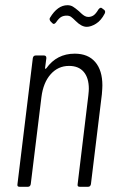

<svg xmlns="http://www.w3.org/2000/svg" viewBox="-20 -717 446 737"><path d="M195 -631Q187 -621 181 -628L174 -635Q168 -643 172 -649Q201 -697 239 -697Q251 -697 260 -691.5Q269 -686 283 -674Q285 -672 292 -665.5Q299 -659 305.5 -655.5Q312 -652 319 -652Q330 -652 339 -658Q348 -664 358 -681Q366 -691 372 -685L380 -679Q386 -674 382 -665Q368 -638 348.5 -626Q329 -614 313 -614Q293 -614 271 -636Q259 -648 252.5 -652.5Q246 -657 236 -657Q224 -657 215 -652Q206 -647 195 -631ZM373 -389Q373 -379 371 -355L329 -10Q327 0 318 0H286Q276 0 278 -10L319 -350Q321 -368 321 -376Q321 -418 301.5 -441Q282 -464 245 -464Q203 -464 174.5 -432Q146 -400 139 -344L98 -10Q96 0 87 0H55Q45 0 47 -10L106 -494Q108 -504 117 -504H149Q158 -504 158 -494L153 -456Q152 -453 154 -453Q156 -453 158 -455Q198 -511 267 -511Q318 -511 345.5 -479Q373 -447 373 -389Z"/></svg>

Font: Barlow Condensed Light
Style: Italic
Weight: 300
Width: 3
Italic angle: -7°
Designer: Jeremy Tribby
Foundry: Tribby Type
Version: Version 1.408